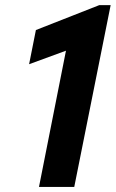

<svg xmlns="http://www.w3.org/2000/svg" viewBox="-20 -740 458 760"><path d="M134.3 0 252 -594.2 271 -550.3 95.2 -485.8 122.1 -621.1 373 -719.7H418L273.9 0Z"/></svg>

Font: Reddit Sans
Style: Bold Italic
Weight: 700
Italic angle: -11.25°
Designer: Stephen Hutchings
Version: Version 1.013